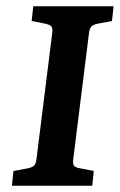

<svg xmlns="http://www.w3.org/2000/svg" viewBox="-20 -592 382 612"><path d="M18 0 23 -47 71 -56Q83 -59 88.5 -64Q94 -69 96 -83L147 -491Q148 -504 143 -508.5Q138 -513 127 -516L81 -525L86 -572H342L337 -525L289 -516Q277 -513 271.5 -507.5Q266 -502 264 -489L213 -81Q212 -68 216.5 -63Q221 -58 233 -56L279 -47L274 0Z"/></svg>

Font: Yrsa SemiBold
Style: Italic
Weight: 600
Italic angle: -7.10001°
Version: Version 2.004